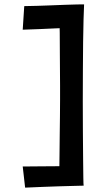

<svg xmlns="http://www.w3.org/2000/svg" viewBox="-20 -720 484 879"><path d="M363 130 251 109Q252 39 252.5 -14.5Q253 -68 253.5 -110Q254 -152 254.5 -189Q255 -226 255 -262Q255 -297 255 -330.5Q255 -364 254.5 -398.5Q254 -433 254 -475Q254 -517 253.5 -569.5Q253 -622 251 -690L365 -700Q364 -676 362.5 -631.5Q361 -587 360.5 -527.5Q360 -468 359.5 -399.5Q359 -331 359 -258Q359 -186 359.5 -118Q360 -50 360.5 5Q361 60 361.5 93.5Q362 127 363 130ZM95 139 84 42Q88 42 111 42Q134 42 167.5 41.5Q201 41 237 41Q273 41 302 40.5Q331 40 344 40L363 130Q356 130 341 130.5Q326 131 303 131.5Q280 132 248.5 133Q217 134 178.5 135.5Q140 137 95 139ZM84 -584 91 -692Q154 -693 200 -695Q246 -697 278 -698Q310 -699 329 -699.5Q348 -700 356.5 -700Q365 -700 365 -700L337 -595Q330 -594 316 -593.5Q302 -593 281 -592Q260 -591 231 -590Q202 -589 165.5 -587Q129 -585 84 -584Z"/></svg>

Font: Truculenta ExtraBold
Style: Regular
Weight: 800
Version: Version 1.002